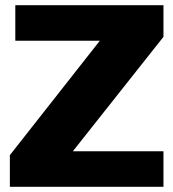

<svg xmlns="http://www.w3.org/2000/svg" viewBox="-20 -720 668 740"><path d="M18 -122 445 -665 547 -563H39V-700H610V-578L180 -35L77 -137H610V0H18Z"/></svg>

Font: Pathway Extreme 28pt ExtraBold
Style: Regular
Weight: 800
Designer: Eduardo Rodriguez Tunni
Foundry: Eduardo Rodriguez Tunni
Version: Version 1.001;gftools[0.9.26]